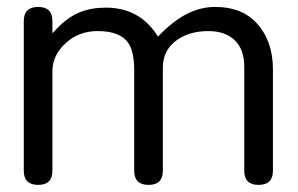

<svg xmlns="http://www.w3.org/2000/svg" viewBox="-20 -520 837 540"><path d="M747.6 -39.6Q747.6 0 707 0Q667 0 667 -39.6V-331.5Q667 -380.4 641.1 -405.8Q614.3 -432.6 565.9 -432.6Q509.3 -432.6 472.2 -403.3Q438 -376 438 -329.1V-39.6Q438 0 397.9 0Q357.4 0 357.4 -39.6V-321.3Q357.4 -375 341.3 -398.4Q318.4 -432.6 254.9 -432.6Q202.1 -432.6 165.5 -399.4Q127.4 -365.2 127.4 -319.3V-39.6Q127.4 0 87.4 0Q46.9 0 46.9 -39.6V-460.9Q46.9 -500.5 87.4 -500.5Q127.4 -500.5 127.4 -460.9V-426.3Q144.5 -444.8 153.8 -453.1Q177.7 -474.6 204.1 -485.4Q235.8 -498.5 277.8 -498.5Q374 -498.5 424.3 -417Q466.3 -460.9 504.9 -480.5Q543.5 -500.5 585.9 -500.5Q660.6 -500.5 702.6 -454.1Q747.6 -404.3 747.6 -325.2Z"/></svg>

Font: inglobal
Style: Regular
Weight: 400
Designer: Andrey Kochetov, Denis Davydov, Evgeny Yurtaev
Foundry: inglobal
Version: Version 1.00 September 25, 2014, initial release